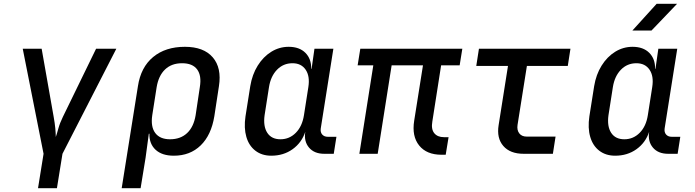

<svg xmlns="http://www.w3.org/2000/svg" viewBox="-20 -805 3640 1005"><path d="M179 180 208 0 99 -550H198L261 -193Q267 -160 269.5 -132.5Q272 -105 272 -88Q278 -105 285.5 -132.5Q293 -160 309 -193L483 -550H589L307 0L278 180Z M617 180 702 -354Q717 -453 781.5 -506.5Q846 -560 948 -560Q1046 -560 1093.5 -505Q1141 -450 1126 -354L1102 -197Q1086 -98 1030.5 -44Q975 10 890 10Q828 10 794.5 -21Q761 -52 762 -105H759L742 21L716 180ZM870 -76Q925 -76 959.5 -108.5Q994 -141 1004 -202L1026 -349Q1036 -409 1012 -441.5Q988 -474 933 -474Q878 -474 844 -441.5Q810 -409 800 -349L777 -202Q768 -142 792.5 -109Q817 -76 870 -76Z M1400 10Q1351 10 1317 -16Q1283 -42 1269.5 -88.5Q1256 -135 1265 -196L1290 -354Q1300 -415 1329 -461.5Q1358 -508 1400 -534Q1442 -560 1491 -560Q1547 -560 1578.5 -528.5Q1610 -497 1609 -445H1611L1626 -550H1725L1659 -133Q1656 -113 1666.5 -101Q1677 -89 1696 -89H1741L1727 0H1677Q1625 0 1597.5 -32.5Q1570 -65 1578 -115Q1559 -58 1511.5 -24Q1464 10 1400 10ZM1448 -76Q1495 -76 1528.5 -110Q1562 -144 1571 -202L1594 -349Q1603 -406 1580 -440Q1557 -474 1511 -474Q1463 -474 1430 -440Q1397 -406 1388 -349L1365 -202Q1357 -144 1379 -110Q1401 -76 1448 -76Z M2291 5Q2213 5 2174 -43.5Q2135 -92 2148 -173L2194 -463H2030L1957 0H1861L1934 -463H1852L1866 -550H2400L2386 -463H2289L2243 -169Q2236 -129 2253 -108Q2270 -87 2304 -87H2328L2313 5Z M2721 0Q2650 0 2614.5 -41Q2579 -82 2590 -150L2639 -460H2473L2487 -550H2966L2952 -460H2738L2689 -151Q2685 -124 2698 -107Q2711 -90 2737 -90H2888L2874 0Z M3290 -645 3417 -785H3524L3390 -645ZM3200 10Q3151 10 3117 -16Q3083 -42 3069.5 -88.5Q3056 -135 3065 -196L3090 -354Q3100 -415 3129 -461.5Q3158 -508 3200 -534Q3242 -560 3291 -560Q3347 -560 3378.5 -528.5Q3410 -497 3409 -445H3411L3426 -550H3525L3459 -133Q3456 -113 3466.5 -101Q3477 -89 3496 -89H3541L3527 0H3477Q3425 0 3397.5 -32.5Q3370 -65 3378 -115Q3359 -58 3311.5 -24Q3264 10 3200 10ZM3248 -76Q3295 -76 3328.5 -110Q3362 -144 3371 -202L3394 -349Q3403 -406 3380 -440Q3357 -474 3311 -474Q3263 -474 3230 -440Q3197 -406 3188 -349L3165 -202Q3157 -144 3179 -110Q3201 -76 3248 -76Z"/></svg>

Font: JetBrains Mono NL Medium
Style: Italic
Weight: 500
Italic angle: -9°
Monospace: yes
Designer: Philipp Nurullin, Konstantin Bulenkov
Foundry: JetBrains
Version: Version 2.305; ttfautohint (v1.8.4.7-5d5b)